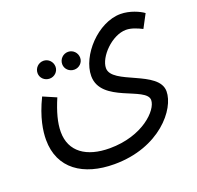

<svg xmlns="http://www.w3.org/2000/svg" viewBox="-116 -539 915 893"><g transform="rotate(-20 342.0 -92.5)"><path d="M43 16C43 159 151 231 304 231C528 231 647 83 647 -5C647 -110 419 -120 419 -202C419 -257 497 -338 567 -338C594 -338 623 -325 645 -314L680 -380C660 -395 614 -416 568 -416C456 -416 342 -292 342 -191C342 -57 566 -58 566 9C566 59 472 154 309 154C194 154 120 103 120 5C120 -40 134 -91 160 -152L95 -180C52 -92 43 -26 43 16ZM279 -246C303 -246 323 -265 323 -289C323 -314 303 -334 279 -334C254 -334 234 -314 234 -289C234 -265 254 -246 279 -246ZM157 -246C181 -246 201 -265 201 -289C201 -314 181 -334 157 -334C132 -334 112 -314 112 -289C112 -265 132 -246 157 -246Z"/></g></svg>

Font: Noto Sans Arabic UI Cn
Style: Regular
Weight: 400
Width: 3
Designer: Monotype Design Team, Nadine Chahine and Nizar Qandah
Foundry: Monotype Imaging Inc.
Version: Version 2.010